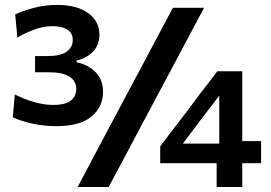

<svg xmlns="http://www.w3.org/2000/svg" viewBox="-20 -744 1080 764"><path d="M203.5 -242Q154 -242 107.8 -252.2Q61.5 -262.5 31 -277.5L39 -368Q78 -348.5 117 -337.5Q156 -326.5 191.5 -326.5Q241.5 -326.5 262.5 -344.2Q283.5 -362 283.5 -390.5Q283.5 -422.5 255.5 -439.5Q227.5 -456.5 175 -456.5H119.5V-521H169.5Q221 -521 245.2 -538.5Q269.5 -556 269.5 -585Q269.5 -612.5 247.8 -626.2Q226 -640 189 -640Q155 -640 119 -627.2Q83 -614.5 49 -594.5L40.5 -687Q72.5 -701.5 116.2 -713Q160 -724.5 207 -724.5Q285.5 -724.5 330.5 -692.2Q375.5 -660 375.5 -605.5Q375.5 -563.5 348.8 -537.2Q322 -511 285 -503.5V-496Q310 -491.5 334.2 -477.5Q358.5 -463.5 374.2 -439.2Q390 -415 390 -378.5Q390 -319 344.2 -280.5Q298.5 -242 203.5 -242ZM289 0Q318 -55 346.2 -108Q374.5 -161 410.5 -229.5L542.5 -477Q580 -547.5 608.8 -601.8Q637.5 -656 668 -713H792Q761.5 -656 732.8 -601.8Q704 -547.5 666.5 -477L534.5 -229.5Q498.5 -161 470.2 -108Q442 -55 412.5 0ZM842 0V-94.5H617.5V-161.5Q636.5 -187 666 -225.8Q695.5 -264.5 719 -294.5L778.5 -374Q795 -395 811.8 -417Q828.5 -439 845 -460.5H944V-182.5H1019V-94.5H944V0ZM764 -247.5Q749.5 -228 735.5 -209.5Q721.5 -191 707.5 -172.5H852.5V-363.5Q848.5 -358.5 845 -354Z"/></svg>

Font: Commissioner SemiBold
Style: Regular
Weight: 600
Designer: Kostas Bartsokas
Foundry: Kostas Bartsokas
Version: Version 1.000; ttfautohint (v1.8.3)